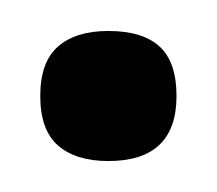

<svg xmlns="http://www.w3.org/2000/svg" viewBox="-20 -93 140 124"><path d="M50 11Q29 11 17.5 1Q6 -9 6 -31Q6 -53 17.5 -63Q29 -73 50 -73Q72 -73 83 -63Q94 -53 94 -31Q94 11 50 11Z"/></svg>

Font: Bricolage Grotesque Condensed ExtraLight
Style: Regular
Weight: 250
Width: 3
Designer: Mathieu Triay
Foundry: Atelier Triay
Version: Version 1.000;gftools[0.9.30]